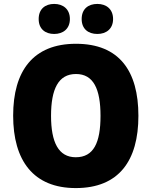

<svg xmlns="http://www.w3.org/2000/svg" viewBox="-20 -948 772 978"><path d="M177 -851C177 -800 211 -775 256 -775C301 -775 336 -801 336 -851C336 -902 301 -928 256 -928C211 -928 177 -903 177 -851ZM396 -851C396 -801 429 -775 476 -775C521 -775 556 -801 556 -851C556 -902 521 -928 476 -928C430 -928 396 -903 396 -851ZM685 -358C685 -587 587 -725 367 -725C149 -725 47 -587 47 -359C47 -130 150 10 366 10C586 10 685 -130 685 -358ZM240 -358C240 -494 277 -571 367 -571C456 -571 492 -495 492 -358C492 -221 457 -147 366 -147C278 -147 240 -223 240 -358Z"/></svg>

Font: Noto Sans Devanagari SemiCondensed Black
Style: Regular
Weight: 900
Width: 4
Designer: Jelle Bosma - Monotype Design Team
Foundry: Monotype Imaging Inc.
Version: Version 2.004